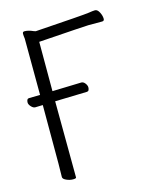

<svg xmlns="http://www.w3.org/2000/svg" viewBox="-107 -780 715 861"><g transform="rotate(-15 250.0 -349.5)"><path d="M45 -352Q36 -352 27 -361.5Q18 -371 17 -380Q17 -399 28 -399L80 -400L79 -662Q77 -675 77 -684.5Q77 -694 86 -694Q104 -694 126 -684L135 -681Q363 -696 385 -699.5Q407 -703 416 -703Q427 -703 435.5 -687Q444 -671 444 -656Q444 -646 434 -646H370Q358 -646 138 -631V-402L273 -406Q282 -406 289.5 -397Q297 -388 298 -378Q298 -359 286 -359L138 -355L140 -1Q140 4 125 4Q110 4 94.5 -3Q79 -10 79 -19L80 -81V-353Z"/></g></svg>

Font: Moon Stars Kai T HW Light
Style: Regular
Weight: 300
Designer: GuiWonder
Version: Version 1.101